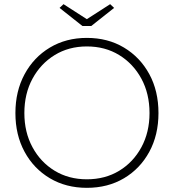

<svg xmlns="http://www.w3.org/2000/svg" viewBox="-20 -892 834 922"><path d="M397 10Q297 10 219.5 -36Q142 -82 98 -163Q54 -244 54 -349Q54 -454 98 -535.5Q142 -617 219.5 -663.5Q297 -710 397 -710Q498 -710 575.5 -663.5Q653 -617 697 -536Q741 -455 741 -349Q741 -244 697 -163Q653 -82 575.5 -36Q498 10 397 10ZM397 -31Q485 -31 552.5 -72Q620 -113 659 -185Q698 -257 698 -349Q698 -442 659 -514Q620 -586 552.5 -627.5Q485 -669 397 -669Q310 -669 242.5 -627.5Q175 -586 136 -514Q97 -442 97 -349Q97 -257 136 -185Q175 -113 242.5 -72Q310 -31 397 -31ZM376 -767 266 -854 285 -872 397 -800 509 -872 528 -854 418 -767Z"/></svg>

Font: Readex Pro Light
Style: Regular
Weight: 300
Designer: Bonnie Shaver-Troup, Thomas Jockin
Foundry: Lexend
Version: Version 1.200; ttfautohint (v1.8.3)